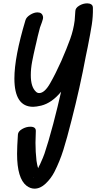

<svg xmlns="http://www.w3.org/2000/svg" viewBox="-20 -694 606 1147"><path d="M180 369Q180 367 183 364Q179 366 180 369ZM501 -674Q516 -674 525.5 -667.5Q535 -661 535 -647Q536 -596 528.5 -547.5Q521 -499 504 -413Q496 -377 493 -360Q458 -172 407 26Q380 133 358.5 201.5Q337 270 305 333Q285 372 253 402.5Q221 433 186 433Q162 433 139 416Q82 372 82 225Q82 185 87 110Q88 91 112 77Q136 63 161 63Q195 63 194 89Q192 135 192 159Q192 214 198 266Q199 272 201.5 286Q204 300 208 311Q212 300 219 288Q240 242 246 223Q267 162 298 46Q326 -61 345 -146Q290 -79 226 -63Q195 -56 178 -56Q66 -56 66 -225Q66 -353 132 -573Q137 -591 160 -605.5Q183 -620 204 -620Q232 -620 237 -594Q239 -583 230 -560Q221 -537 219 -530Q203 -470 197 -440L192 -419Q180 -368 172 -326Q164 -284 164 -245Q164 -174 195 -146Q203 -138 214 -138Q246 -138 279 -195.5Q312 -253 346 -329Q380 -407 399.5 -461.5Q419 -516 426 -571Q428 -591 430 -627Q430 -646 453 -660Q476 -674 501 -674Z"/></svg>

Font: Sedgwick Ave
Style: Regular
Weight: 400
Designer: Kevin Burke, Pedro Vergani
Foundry: Google, Inc.
Version: Version 1.000